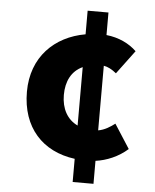

<svg xmlns="http://www.w3.org/2000/svg" viewBox="-55 -797 720 891"><g transform="rotate(5 304.5 -351.0)"><path d="M317 48H414V-59C465 -66 519 -88 563 -127L491 -239C470 -223 444 -206 414 -201V-502C433 -499 452 -489 473 -472L555 -582C521 -615 472 -639 414 -645V-750H317V-640C174 -615 69 -513 69 -351C69 -184 166 -80 317 -60ZM241 -351C241 -415 266 -464 317 -487V-215C268 -238 241 -287 241 -351Z"/></g></svg>

Font: Noto Sans JP Black
Style: Regular
Weight: 900
Designer: Ryoko NISHIZUKA 西塚涼子 (kana, bopomofo & ideographs); Paul D. Hunt (Latin, Greek & Cyrillic); Sandoll Communications 산돌커뮤니
Foundry: Adobe
Version: Version 2.002;hotconv 1.0.116;makeotfexe 2.5.65601